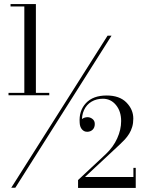

<svg xmlns="http://www.w3.org/2000/svg" viewBox="-20 -826 710 947"><path d="M35.5 100 510.5 -650H530L55.5 100ZM22 -356V-368H223V-356ZM365 101V62L502 -66Q539 -101 558.2 -143.8Q577.5 -186.5 577.5 -229Q577.5 -277 552 -308Q526.5 -339 487.5 -339Q455.5 -339 431.2 -324.5Q407 -310 394.5 -283.2Q382 -256.5 384.5 -220H373.5Q373.5 -231 385.2 -239.5Q397 -248 412 -248Q425 -248 436.2 -239.2Q447.5 -230.5 447.5 -214.5Q447.5 -196.5 436.8 -186.2Q426 -176 410 -176Q394.5 -176 384.2 -188Q374 -200 373 -220Q368.5 -279 403.5 -317Q438.5 -355 506 -355Q569.5 -355 603.5 -320.5Q637.5 -286 637.5 -241Q637.5 -218.5 632 -200Q626.5 -181.5 617 -166.2Q607.5 -151 595.8 -138.2Q584 -125.5 571.5 -114L399 47H638V2H649.5V101ZM100 -359.5V-794H32V-806H157V-359.5Z"/></svg>

Font: Bodoni Moda 11pt
Style: Regular
Weight: 400
Version: Version 2.004